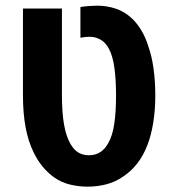

<svg xmlns="http://www.w3.org/2000/svg" viewBox="-20 -661 621 690"><path d="M294.9 9.8Q261.7 9.8 230.5 2Q199.2 -5.9 174.8 -23.4Q153.8 -38.1 135 -60.1Q116.2 -82 101.1 -112.8Q81.5 -152.3 72 -203.4Q62.5 -254.4 62.5 -318.4V-630.4H202.6V-318.8Q202.6 -255.9 210.2 -213.1Q217.8 -170.4 232.9 -144.5Q245.6 -122.1 262.2 -112.5Q278.8 -103 299.3 -103Q322.8 -103 340.3 -114.3Q357.9 -125.5 369.6 -147.9Q384.3 -173.3 390.6 -215.6Q397 -257.8 397 -318.4Q397 -374.5 391.1 -417.2Q385.3 -460 371.6 -485.4Q359.4 -508.3 341.3 -518.6Q323.2 -528.8 301.8 -528.8Q294.4 -528.8 287.1 -528.1Q279.8 -527.3 269 -525.4V-635.7Q283.7 -638.2 300 -639.4Q316.4 -640.6 329.6 -640.6Q363.8 -640.6 395.5 -630.1Q427.2 -619.6 453.1 -595.7Q471.7 -578.6 487.3 -553Q502.9 -527.3 512.7 -495.6Q525.4 -460.4 531.7 -415.3Q538.1 -370.1 538.1 -317.4Q538.1 -266.1 530.8 -220.7Q523.4 -175.3 510.3 -141.1Q495.6 -102.1 472.9 -73.2Q450.2 -44.4 422.4 -26.4Q394 -6.8 361.6 1.5Q329.1 9.8 294.9 9.8Z"/></svg>

Font: Open Sans SemiCondensed
Style: Bold
Weight: 700
Width: 4
Designer: Monotype Design Team
Foundry: Monotype Imaging Inc.
Version: Version 3.003